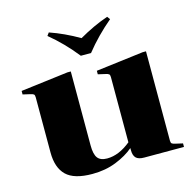

<svg xmlns="http://www.w3.org/2000/svg" viewBox="-106 -827 959 947"><g transform="rotate(-15 373.0 -353.0)"><path d="M213 -703 224 -718Q297 -693 373 -649Q449 -693 522 -718L533 -703Q458 -640 399 -566H347Q285 -644 213 -703ZM439 -448 404 -456V-474L646 -504H663V-48Q663 -37 667.5 -33Q672 -29 687 -26L722 -18V0H519Q490 0 477.5 -12.5Q465 -25 465 -52V-63Q429 -32 374 -10Q319 12 252 12Q159 12 119 -27Q79 -66 79 -144V-426Q79 -437 74.5 -441Q70 -445 55 -448L20 -456V-474L262 -504H279V-126Q279 -81 293.5 -62Q308 -43 342 -43Q402 -43 463 -93V-426Q463 -437 458.5 -441Q454 -445 439 -448Z"/></g></svg>

Font: Chonburi
Style: Regular
Weight: 400
Designer: Thanarat Vachiruckul and Stawix Ruecha
Foundry: Cadson Demak & Katatrad
Version: Version 1.000